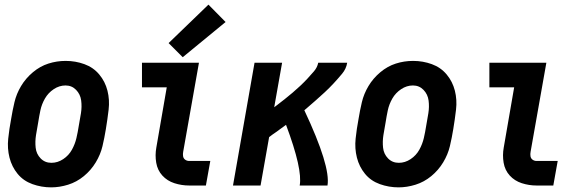

<svg xmlns="http://www.w3.org/2000/svg" viewBox="-20 -801 2540 829"><path d="M201 8Q159 8 120 -6Q81 -20 56 -50.5Q31 -81 21 -120.5Q11 -160 15.5 -202.5Q20 -245 28 -287Q34 -324 42.5 -360Q51 -396 71 -429.5Q91 -463 122 -489Q153 -515 189 -526.5Q225 -538 263 -538H264Q306 -538 344.5 -524Q383 -510 408.5 -479.5Q434 -449 444 -409.5Q454 -370 449 -327.5Q444 -285 437 -243Q431 -206 422.5 -170Q414 -134 393.5 -100Q373 -66 342 -40.5Q311 -15 274 -3.5Q237 8 201 8ZM202 -98Q229 -98 253 -114Q277 -130 290.5 -154.5Q304 -179 310 -205Q316 -231 320 -257Q325 -284 329.5 -312Q334 -340 330.5 -367Q327 -394 308.5 -413Q290 -432 263 -432Q236 -432 212 -416Q188 -400 174 -375.5Q160 -351 154.5 -325Q149 -299 145 -273Q140 -246 135.5 -218Q131 -190 134 -163Q137 -136 155.5 -117Q174 -98 202 -98Z M797 0Q764 0 733 -10Q702 -20 681 -43Q660 -66 654.5 -98.5Q649 -131 655 -164L700 -424H593V-530H839L771 -146Q769 -136 770.5 -126.5Q772 -117 779.5 -111.5Q787 -106 797 -106H888L869 0ZM769 -554 708 -615 880 -781 954 -706Z M986 0 1079 -530H1198L1164 -338L1176 -347Q1193 -360 1210 -373.5Q1227 -387 1243.5 -401Q1260 -415 1276 -430Q1292 -445 1306.5 -460.5Q1321 -476 1335.5 -493Q1350 -510 1354 -530H1479Q1475 -504 1457 -482.5Q1439 -461 1420.5 -441Q1402 -421 1382 -402.5Q1362 -384 1341.5 -366Q1321 -348 1300 -330L1294 -325Q1408 -83 1394 0H1274Q1287 -70 1215 -262Q1193 -246 1171 -230Q1156 -220 1142 -209L1105 0Z M1701 8Q1659 8 1620 -6Q1581 -20 1556 -50.5Q1531 -81 1521 -120.5Q1511 -160 1515.5 -202.5Q1520 -245 1528 -287Q1534 -324 1542.5 -360Q1551 -396 1571 -429.5Q1591 -463 1622 -489Q1653 -515 1689 -526.5Q1725 -538 1763 -538H1764Q1806 -538 1844.5 -524Q1883 -510 1908.5 -479.5Q1934 -449 1944 -409.5Q1954 -370 1949 -327.5Q1944 -285 1937 -243Q1931 -206 1922.5 -170Q1914 -134 1893.5 -100Q1873 -66 1842 -40.5Q1811 -15 1774 -3.5Q1737 8 1701 8ZM1702 -98Q1729 -98 1753 -114Q1777 -130 1790.5 -154.5Q1804 -179 1810 -205Q1816 -231 1820 -257Q1825 -284 1829.5 -312Q1834 -340 1830.5 -367Q1827 -394 1808.5 -413Q1790 -432 1763 -432Q1736 -432 1712 -416Q1688 -400 1674 -375.5Q1660 -351 1654.5 -325Q1649 -299 1645 -273Q1640 -246 1635.5 -218Q1631 -190 1634 -163Q1637 -136 1655.5 -117Q1674 -98 1702 -98Z M2297 0Q2264 0 2233 -10Q2202 -20 2181 -43Q2160 -66 2154.5 -98.5Q2149 -131 2155 -164L2200 -424H2093V-530H2339L2271 -146Q2269 -136 2270.5 -126.5Q2272 -117 2279.5 -111.5Q2287 -106 2297 -106H2388L2369 0Z"/></svg>

Font: Iosevka SS08
Style: Bold Italic
Weight: 700
Italic angle: -10°
Monospace: yes
Designer: Belleve Invis
Foundry: Belleve Invis
Version: 2.1.0; ttfautohint (v1.8.2)